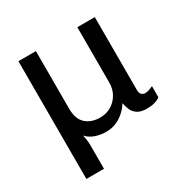

<svg xmlns="http://www.w3.org/2000/svg" viewBox="-154 -649 931 949"><g transform="rotate(-30 312.0 -175.0)"><path d="M73 161V-511H172.8V-182.2Q172.8 -123.5 203.5 -95.5Q234.2 -67.5 285.2 -67.5Q320.5 -67.5 348.5 -84.4Q376.5 -101.2 392.9 -130.2Q409.2 -159.2 409.2 -194.8V-511H509V-95.2Q509 -76.5 517.4 -68.6Q525.8 -60.8 536.8 -60.8Q547.8 -60.8 560.2 -64.9Q572.8 -69 583 -74.5V-10.5Q570 -0.8 550.9 4.6Q531.8 10 506.2 10Q474.2 10 455 -1.9Q435.8 -13.8 427 -33.2Q418.2 -52.8 414.5 -74.5Q393.8 -39 357.1 -15.2Q320.5 8.5 273.5 8.5Q243.8 8.5 214.2 -1.6Q184.8 -11.8 166 -33Q167.5 -27 170.5 -9.6Q173.5 7.8 173.5 23.8V161Z"/></g></svg>

Font: Chivo Medium
Style: Regular
Weight: 500
Designer: Hector Gatti
Foundry: Omnibus-Type
Version: Version 2.002